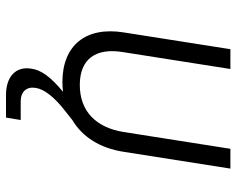

<svg xmlns="http://www.w3.org/2000/svg" viewBox="-94 -496 788 640"><g transform="rotate(90 300.0 -176.0)"><path d="M297 198H372L380 149H318C285 149 268 129 273 99C277 71 304 36 351 0L380 -23C437 -57 474 -116 486 -194L542 -550H476L420 -194C405 -101 350 -48 263 -48C177 -48 138 -101 154 -194L210 -550H144L88 -194C68 -68 131 10 254 10C265 10 276 9 286 8C236 49 213 82 209 113C200 165 235 198 297 198Z"/></g></svg>

Font: JetBrains Mono ExtraLight
Style: Italic
Weight: 240
Italic angle: -9°
Monospace: yes
Designer: Philipp Nurullin, Konstantin Bulenkov
Foundry: JetBrains
Version: Version 2.305